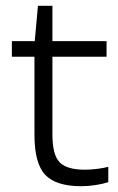

<svg xmlns="http://www.w3.org/2000/svg" viewBox="-20 -636 409 663"><path d="M354 -60V-7Q336 -1 310.5 3Q285 7 261 7Q173 7 136 -32.5Q99 -72 99 -170V-440H21V-494H100L111 -616H161V-494H348V-440H161V-172Q161 -101 186 -75.5Q211 -50 273 -50Q293 -50 316.5 -53Q340 -56 354 -60Z"/></svg>

Font: Blinker Light
Style: Regular
Weight: 300
Designer: Juergen Huber
Foundry: supertype
Version: Version 1.017;hotconv 1.0.117;makeotfexe 2.5.65602